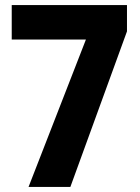

<svg xmlns="http://www.w3.org/2000/svg" viewBox="-20 -784 549 753"><path d="M92 -51H256L478 -661V-764H26V-629H317Z"/></svg>

Font: Noto Sans Tamil UI Condensed ExtraBold
Style: Regular
Weight: 800
Width: 3
Designer: Jelle Bosma - Monotype Design Team
Foundry: Monotype Imaging Inc.
Version: Version 2.004